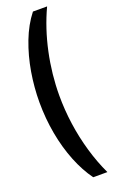

<svg xmlns="http://www.w3.org/2000/svg" viewBox="-188 -845 663 1089"><g transform="rotate(-20 143.5 -300.0)"><path d="M171.5 200Q128 140.5 96 60.5Q64 -19.5 47 -112.5Q30 -205.5 30 -303.5Q30 -392.5 45.2 -483.5Q60.5 -574.5 92 -656.8Q123.5 -739 171.5 -800H257Q204 -686.5 176.5 -557.5Q149 -428.5 149 -300Q149 -215 161.2 -128Q173.5 -41 197.8 42.5Q222 126 257 200Z"/></g></svg>

Font: Big Shoulders Stencil Text Thin
Style: Bold
Weight: 700
Version: Version 2.001